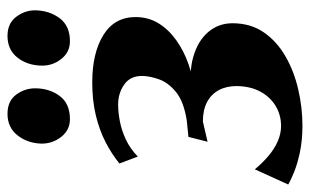

<svg xmlns="http://www.w3.org/2000/svg" viewBox="-188 -638 826 512"><g transform="rotate(-90 225.0 -382.0)"><path d="M146 11.5Q107 11.5 75.2 4.8Q43.5 -2 21.5 -11Q-0.5 -20 -11 -26.5L29.5 -115.5Q46 -95.5 64.8 -79.5Q83.5 -63.5 104 -54.5Q124.5 -45.5 145 -45.5Q174.5 -45.5 198.5 -60Q222.5 -74.5 236.8 -101Q251 -127.5 251.5 -164Q251.5 -191.5 240.5 -211.8Q229.5 -232 208.5 -243Q187.5 -254 157 -254L103 -241.5L116 -292.5L160 -297Q210.5 -305 235.8 -325.8Q261 -346.5 269.8 -371.8Q278.5 -397 278.5 -416.5Q278.5 -448 255.2 -464Q232 -480 202.5 -480Q182.5 -480 158.2 -475.5Q134 -471 109.2 -459.5Q84.5 -448 63.5 -427.5L45 -476.5Q70 -497 102 -513.5Q134 -530 173.5 -539.5Q213 -549 261 -549Q340 -549 387.8 -519.2Q435.5 -489.5 435.5 -433.5Q435.5 -399.5 418.8 -372.2Q402 -345 373.5 -324.8Q345 -304.5 309.5 -292.2Q274 -280 237 -275.5L228 -283Q287 -292 329.8 -279.5Q372.5 -267 395.8 -239.5Q419 -212 419 -175Q419 -127 395 -92Q371 -57 331.2 -34Q291.5 -11 243 0.2Q194.5 11.5 146 11.5ZM163 -608.5Q134.5 -608.5 116.2 -631.5Q98 -654.5 98 -684Q99 -721.5 120 -748.2Q141 -775 177.5 -775Q211.5 -775 228.5 -752Q245.5 -729 245.5 -701.5Q245.5 -663.5 225.2 -636Q205 -608.5 163 -608.5ZM371 -608.5Q342 -608.5 323.8 -631.5Q305.5 -654.5 306 -684Q306.5 -721.5 327.2 -748.2Q348 -775 385.5 -775Q418.5 -775 436 -752Q453.5 -729 453.5 -701.5Q453 -663.5 432.5 -636Q412 -608.5 371 -608.5Z"/></g></svg>

Font: Merriweather 60pt ExtraBold
Style: Italic
Weight: 800
Italic angle: -7.8°
Version: Version 2.101